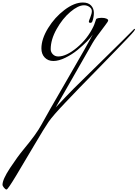

<svg xmlns="http://www.w3.org/2000/svg" viewBox="-264 -484 1096 1530"><path d="M800 -248Q804 -254 808 -254Q812 -254 812 -251Q812 -247 802 -233.5Q792 -220 748.5 -174.5Q705 -129 657.5 -80Q610 -31 514.5 67Q419 165 367 218Q314 272 258 332Q157 438 123.5 486.5Q90 535 10 671Q-70 807 -136 916.5Q-202 1026 -211.5 1026Q-221 1026 -232.5 1011.5Q-244 997 -244 988Q-244 946 -184 855Q-124 764 -74 704Q27 583 66.5 509Q106 435 271.5 150Q437 -135 476 -210Q443 -160 354 -86Q310 -50 257 -24Q204 2 161.5 2Q119 2 92.5 -25.5Q66 -53 66 -98Q66 -173 119 -259.5Q172 -346 250 -405Q328 -464 396 -464Q440 -464 462 -440Q484 -416 484 -381.5Q484 -347 472 -314Q468 -302 456 -302Q444 -302 444 -312Q444 -318 456 -347Q468 -376 468 -395.5Q468 -415 449 -428.5Q430 -442 406 -442Q359 -442 296.5 -389Q234 -336 187 -252Q140 -168 140 -92Q140 -69 157 -51.5Q174 -34 200 -34Q264 -34 348.5 -104Q433 -174 480 -272Q487 -286 494.5 -309.5Q502 -333 504 -334Q520 -342 544.5 -342Q569 -342 583.5 -336Q598 -330 598 -321.5Q598 -313 576 -285Q496 -181 474 -142L180 372Q269 277 322 223.5Q375 170 710 -158Z"/></svg>

Font: Miama
Style: Regular
Weight: 400
Italic angle: 16.5°
Designer: Linus Romer
Foundry: Linus Romer
Version: 0.32